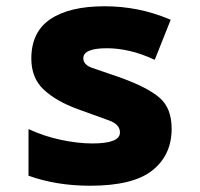

<svg xmlns="http://www.w3.org/2000/svg" viewBox="-20 -583 640 613"><path d="M268 10Q405 10 466.5 -39Q528 -88 528 -172Q528 -237 490.5 -270Q453 -303 368 -334Q304 -356 275 -366Q246 -376 246 -397Q246 -429 322 -429Q355 -429 393 -420.5Q431 -412 474 -392L525 -520Q470 -543 418.5 -553Q367 -563 314 -563Q202 -563 141 -522Q80 -481 80 -396Q80 -334 119.5 -297Q159 -260 227 -235Q293 -211 328 -198.5Q363 -186 363 -160Q363 -125 275 -125Q229 -125 174.5 -136.5Q120 -148 71 -171V-22Q160 10 268 10Z"/></svg>

Font: Noto Sans Mono Extra
Style: Regular
Weight: 800
Designer: Monotype Design Team
Foundry: Monotype Imaging Inc.
Version: Version 1.900